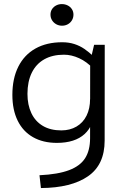

<svg xmlns="http://www.w3.org/2000/svg" viewBox="-20 -698 615 953"><path d="M176 171.8Q268.1 167.4 322.9 146.6Q377.8 125.9 402.5 87.2Q427.1 48.5 427.1 -12.2L427.6 -392.6L447.1 -475.6H499.9L499.4 0Q499.4 120.1 416.4 177.2Q333.5 234.4 183.1 235.4ZM262.2 11.2Q193.5 11.2 143.7 -17.2Q94 -45.5 67.7 -99.1Q41.4 -152.7 41.4 -226.8Q41.4 -308.2 70.9 -367.1Q100.5 -426 156.1 -457.2Q211.7 -488.3 288.6 -488.3Q321.5 -488.3 348.9 -479.5Q376.2 -470.7 399 -455.1Q421.9 -439.5 447.4 -415L442.7 -357.4Q411.1 -391.5 372.9 -409Q334.7 -426.5 297.4 -426.5Q240.5 -426.5 199.8 -403.6Q159.1 -380.6 137.7 -336.9Q116.3 -293.2 116.3 -232.2Q116.3 -177.1 135.8 -136.2Q155.3 -95.2 192.9 -73Q230.5 -50.8 284.2 -50.8Q327.3 -50.8 359.7 -69.8Q392.2 -88.9 409.7 -124.1Q427.1 -159.3 427.1 -206.5L448 -157.5Q448 -76.7 399.9 -32.7Q351.8 11.2 262.2 11.2ZM287.7 -570.4Q272.2 -570.4 259.1 -577.7Q246 -585 238.3 -597.5Q230.6 -610 230.6 -625.5Q230.6 -640.9 238.3 -652.7Q246.1 -664.6 258.9 -671.1Q271.7 -677.7 287 -677.7Q302.6 -677.7 315.8 -671.1Q329 -664.6 336.8 -652.6Q344.6 -640.7 344.6 -625.5Q344.6 -610.2 337.2 -597.5Q329.7 -584.8 316.7 -577.6Q303.7 -570.4 287.7 -570.4Z"/></svg>

Font: DavidDev Light
Style: Regular
Weight: 300
Designer: David.dev
Foundry: David.dev
Version: Version 1.001;FEAKit 1.0